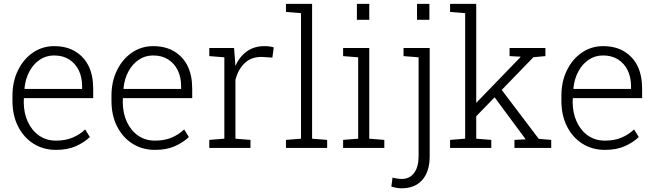

<svg xmlns="http://www.w3.org/2000/svg" viewBox="-20 -782 3465 1015"><path d="M275.9 10.3Q208.5 10.3 156.2 -22.9Q104.5 -56.2 75.2 -114.3Q45.9 -172.4 45.9 -248.5V-275.4Q45.9 -351.6 75.2 -410.6Q104.5 -470.2 154.5 -504.2Q204.6 -538.1 266.1 -538.1Q331.5 -538.1 377.4 -510.3Q472.7 -452.6 472.7 -313V-263.2H106.4L105.5 -241.7Q106 -183.6 127.4 -137.2Q148.9 -91.3 187 -64.9Q225.1 -38.6 275.9 -38.6Q325.7 -38.6 363.5 -54.4Q401.4 -70.3 430.2 -97.7L455.1 -57.6Q424.3 -28.3 380.6 -9Q336.9 10.3 275.9 10.3ZM109.4 -314.9 110.4 -312H414.1V-326.7Q414.1 -373 396.5 -410.2Q378.4 -446.8 345.5 -467.8Q312.5 -488.8 266.1 -488.8Q223.6 -488.8 190.4 -466.3Q156.7 -443.8 135.5 -404.3Q114.3 -364.7 109.4 -314.9Z M799.3 10.3Q731.9 10.3 679.7 -22.9Q627.9 -56.2 598.6 -114.3Q569.3 -172.4 569.3 -248.5V-275.4Q569.3 -351.6 598.6 -410.6Q627.9 -470.2 678 -504.2Q728 -538.1 789.6 -538.1Q855 -538.1 900.9 -510.3Q996.1 -452.6 996.1 -313V-263.2H629.9L628.9 -241.7Q629.4 -183.6 650.9 -137.2Q672.4 -91.3 710.4 -64.9Q748.5 -38.6 799.3 -38.6Q849.1 -38.6 887 -54.4Q924.8 -70.3 953.6 -97.7L978.5 -57.6Q947.8 -28.3 904.1 -9Q860.4 10.3 799.3 10.3ZM632.8 -314.9 633.8 -312H937.5V-326.7Q937.5 -373 919.9 -410.2Q901.9 -446.8 868.9 -467.8Q835.9 -488.8 789.6 -488.8Q747.1 -488.8 713.9 -466.3Q680.2 -443.8 658.9 -404.3Q637.7 -364.7 632.8 -314.9Z M1224.6 -48.8 1304.2 -42.5V0H1086.4V-42.5L1166 -48.8V-479L1086.4 -485.4V-528.3H1217.3L1223.6 -447.8L1224.1 -433.6Q1246.6 -482.9 1285.2 -510.5Q1323.7 -538.1 1377.4 -538.1Q1408.7 -538.1 1427.2 -531.2L1419.9 -477.5L1365.7 -481Q1309.6 -482.4 1273.9 -448.7Q1238.3 -415 1224.6 -359.4Z M1629.9 -761.7V-48.8L1709.5 -42.5V0H1491.7V-42.5L1571.3 -48.8V-712.4L1491.7 -718.8V-761.7Z M1866.7 -677.2V-761.7H1932.1V-677.2ZM1932.1 -528.3V-48.8L2011.7 -42.5V0H1793.9V-42.5L1873.5 -48.8V-479L1793.9 -485.4V-528.3Z M2184.6 -677.2V-761.7H2250V-677.2ZM2103.5 213.4Q2088.4 213.4 2075.7 210.9Q2063 208.5 2048.8 204.1L2055.2 156.7Q2063 159.2 2077.9 161.6Q2092.8 164.1 2103.5 164.1Q2145.5 164.1 2169.2 132.3Q2192.9 100.6 2192.9 43.5V-479L2113.3 -485.4V-528.3H2251.5V43.5Q2251.5 125 2212.4 169.2Q2173.3 213.4 2103.5 213.4Z M2863.3 -485.4 2799.8 -479.5 2632.3 -306.6 2828.1 -47.9 2894 -42.5V0H2699.7V-42.5L2757.8 -45.4L2757.3 -47.9L2594.7 -267.6L2497.6 -167.5V-48.8L2577.1 -42.5V0H2359.4V-42.5L2439 -48.8V-712.4L2359.4 -718.8V-761.7H2497.6V-238.3L2731 -479.5L2731.4 -482.4L2673.8 -485.4V-528.3H2863.3Z M3177.7 10.3Q3110.4 10.3 3058.1 -22.9Q3006.3 -56.2 2977.1 -114.3Q2947.8 -172.4 2947.8 -248.5V-275.4Q2947.8 -351.6 2977.1 -410.6Q3006.3 -470.2 3056.4 -504.2Q3106.4 -538.1 3168 -538.1Q3233.4 -538.1 3279.3 -510.3Q3374.5 -452.6 3374.5 -313V-263.2H3008.3L3007.3 -241.7Q3007.8 -183.6 3029.3 -137.2Q3050.8 -91.3 3088.9 -64.9Q3127 -38.6 3177.7 -38.6Q3227.5 -38.6 3265.4 -54.4Q3303.2 -70.3 3332 -97.7L3356.9 -57.6Q3326.2 -28.3 3282.5 -9Q3238.8 10.3 3177.7 10.3ZM3011.2 -314.9 3012.2 -312H3315.9V-326.7Q3315.9 -373 3298.3 -410.2Q3280.3 -446.8 3247.3 -467.8Q3214.4 -488.8 3168 -488.8Q3125.5 -488.8 3092.3 -466.3Q3058.6 -443.8 3037.4 -404.3Q3016.1 -364.7 3011.2 -314.9Z"/></svg>

Font: Suwannaphum Light
Style: Regular
Weight: 300
Designer: Danh Hong
Version: Version 8.002; ttfautohint (v1.8.3)